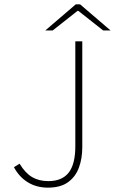

<svg xmlns="http://www.w3.org/2000/svg" viewBox="-20 -850 528 882"><path d="M200 12Q148 12 108 -12.5Q68 -37 44 -82L70 -98Q96 -55 127.5 -36.5Q159 -18 202 -18Q265 -18 295.5 -57Q326 -96 326 -178V-660H358V-174Q358 -122 342.5 -80Q327 -38 292.5 -13Q258 12 200 12ZM188 -710 328 -830H348L488 -710H454L340 -800H336L222 -710Z"/></svg>

Font: Mada ExtraLight
Style: Regular
Weight: 250
Designer: Khaled Hosny
Version: Version 1.5